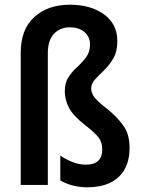

<svg xmlns="http://www.w3.org/2000/svg" viewBox="-20 -785 602 815"><path d="M478 -611Q478 -566 461 -537Q444 -508 422 -487Q400 -466 383.5 -448Q367 -430 367 -409Q367 -389 382.5 -370Q398 -351 436 -322Q483 -283 506.5 -247.5Q530 -212 530 -158Q530 -77 483.5 -33.5Q437 10 349 10Q320 10 291 3Q262 -4 236 -19V-125Q258 -109 287 -97.5Q316 -86 345 -86Q414 -86 414 -151Q414 -180 399 -200.5Q384 -221 341 -254Q290 -294 272.5 -328Q255 -362 255 -397Q255 -434 271 -458Q287 -482 308 -501Q329 -520 345.5 -542Q362 -564 362 -596Q362 -629 338.5 -649Q315 -669 276 -669Q235 -669 209 -641.5Q183 -614 183 -558V0H68V-562Q68 -660 125.5 -712.5Q183 -765 277 -765Q365 -765 421.5 -724Q478 -683 478 -611Z"/></svg>

Font: Noto Sans Kannada Condensed SemiBold
Style: Regular
Weight: 600
Width: 3
Designer: Jelle Bosma - Monotype Design Team
Foundry: Monotype Imaging Inc.
Version: Version 2.005; ttfautohint (v1.8.4.7-5d5b)